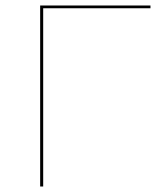

<svg xmlns="http://www.w3.org/2000/svg" viewBox="-20 -678 600 698"><path d="M527 -658V-648H137V0H126V-658Z"/></svg>

Font: EauTest Hairline
Style: Regular
Weight: 250
Designer: Christian Thalmann (Catharsis Fonts)
Version: Version 0.001;PS 000.001;hotconv 1.0.88;makeotf.lib2.5.64775